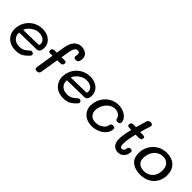

<svg xmlns="http://www.w3.org/2000/svg" viewBox="185 -1809 2885 2885"><g transform="rotate(45 1627.0 -367.0)"><path d="M50 -214Q50 -294 89 -363Q128 -432 196.5 -473Q265 -514 349 -514Q410 -514 459.5 -492Q509 -470 538.5 -428Q568 -386 568 -330Q568 -278 550 -254.5Q532 -231 497 -231L139 -225Q138 -218 138 -206Q138 -149 179 -112.5Q220 -76 286 -76Q341 -76 374.5 -95Q408 -114 446 -150Q459 -161 473 -161Q488 -161 501 -150.5Q514 -140 514 -126Q514 -111 499 -95Q463 -53 415.5 -23.5Q368 6 286 6Q213 6 159.5 -23.5Q106 -53 78 -103.5Q50 -154 50 -214ZM466 -302Q479 -302 483 -308.5Q487 -315 487 -332Q487 -380 448.5 -408Q410 -436 351 -436Q300 -436 256 -411.5Q212 -387 184 -353.5Q156 -320 152 -295Z M1091 -620Q1091 -607 1088 -592Q1083 -560 1069 -546.5Q1055 -533 1029 -533Q1008 -533 997 -542Q986 -551 986 -566Q986 -573 987 -576Q992 -604 992 -619Q992 -639 983 -648.5Q974 -658 952 -658Q918 -658 899.5 -628Q881 -598 869 -528Q858 -466 856 -450L850 -413H920Q951 -413 951 -382Q951 -362 940 -349.5Q929 -337 907 -336L837 -335Q815 -196 789 -42Q785 -21 770.5 -10.5Q756 0 734 0Q711 0 700.5 -11Q690 -22 692 -41L738 -333Q702 -333 690 -332Q653 -332 653 -362Q653 -408 702 -411Q714 -412 751 -412L771 -535Q804 -740 952 -740Q1014 -740 1052.5 -707.5Q1091 -675 1091 -620Z M1063 -214Q1063 -294 1102 -363Q1141 -432 1209.5 -473Q1278 -514 1362 -514Q1423 -514 1472.5 -492Q1522 -470 1551.5 -428Q1581 -386 1581 -330Q1581 -278 1563 -254.5Q1545 -231 1510 -231L1152 -225Q1151 -218 1151 -206Q1151 -149 1192 -112.5Q1233 -76 1299 -76Q1354 -76 1387.5 -95Q1421 -114 1459 -150Q1472 -161 1486 -161Q1501 -161 1514 -150.5Q1527 -140 1527 -126Q1527 -111 1512 -95Q1476 -53 1428.5 -23.5Q1381 6 1299 6Q1226 6 1172.5 -23.5Q1119 -53 1091 -103.5Q1063 -154 1063 -214ZM1479 -302Q1492 -302 1496 -308.5Q1500 -315 1500 -332Q1500 -380 1461.5 -408Q1423 -436 1364 -436Q1313 -436 1269 -411.5Q1225 -387 1197 -353.5Q1169 -320 1165 -295Z M1670 -206Q1670 -290 1709 -360.5Q1748 -431 1816.5 -472.5Q1885 -514 1968 -514Q2020 -514 2069.5 -493Q2119 -472 2150 -436Q2181 -400 2181 -359Q2181 -339 2167 -328.5Q2153 -318 2128 -318Q2112 -318 2101.5 -326.5Q2091 -335 2089 -351Q2087 -370 2072 -389.5Q2057 -409 2030.5 -422Q2004 -435 1971 -435Q1916 -435 1870 -402Q1824 -369 1797 -315.5Q1770 -262 1770 -206Q1770 -149 1804.5 -114Q1839 -79 1904 -79Q1953 -79 1993 -98Q2033 -117 2055.5 -146.5Q2078 -176 2078 -205Q2078 -217 2091.5 -226Q2105 -235 2124 -235Q2144 -235 2155 -228Q2166 -221 2166 -204Q2166 -146 2128 -99.5Q2090 -53 2028.5 -26.5Q1967 0 1899 0Q1830 0 1778 -27.5Q1726 -55 1698 -102.5Q1670 -150 1670 -206Z M2595 -145Q2595 -106 2578 -72.5Q2561 -39 2530 -19Q2499 1 2460 1Q2399 1 2363 -39.5Q2327 -80 2327 -155Q2327 -236 2363 -380L2312 -383Q2280 -385 2280 -412Q2280 -462 2327 -462Q2343 -462 2383 -460Q2414 -567 2435 -634Q2448 -670 2490 -670Q2510 -670 2522 -660.5Q2534 -651 2534 -637Q2534 -634 2532 -626Q2497 -518 2480 -454Q2520 -452 2543 -452Q2581 -452 2581 -428Q2581 -400 2568 -388.5Q2555 -377 2528 -377H2459Q2423 -233 2423 -151Q2423 -116 2431.5 -98Q2440 -80 2461 -80Q2482 -80 2496.5 -94Q2511 -108 2512 -137Q2514 -154 2525.5 -164.5Q2537 -175 2559 -175Q2595 -175 2595 -145Z M2686 -214Q2686 -295 2724.5 -364.5Q2763 -434 2831.5 -475.5Q2900 -517 2987 -517Q3095 -517 3161 -455.5Q3227 -394 3227 -283Q3227 -202 3190.5 -137Q3154 -72 3086 -35.5Q3018 1 2929 1Q2822 1 2754 -51.5Q2686 -104 2686 -214ZM3126 -283Q3126 -355 3089 -396.5Q3052 -438 2987 -438Q2928 -438 2882.5 -407Q2837 -376 2812.5 -324.5Q2788 -273 2788 -214Q2788 -142 2827.5 -109.5Q2867 -77 2929 -77Q2991 -77 3035.5 -104Q3080 -131 3103 -178Q3126 -225 3126 -283Z"/></g></svg>

Font: Mali Medium
Style: Italic
Weight: 500
Italic angle: -10°
Version: Version 1.000; ttfautohint (v1.6)